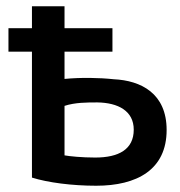

<svg xmlns="http://www.w3.org/2000/svg" viewBox="-20 -574 574 613"><path d="M82 -484V-554H186V-484H339V-409H186V-322C238 -327 297 -326 343 -321C430 -317 512 -276 512 -159C512 -32 417 19 287 19C210 19 133 9 82 -7V-409H7V-484ZM284 -71C359 -71 407 -97 407 -160C407 -220 357 -246 291 -247C257 -247 220 -247 186 -236V-78C202 -75 242 -71 284 -71Z"/></svg>

Font: Repo Medium
Style: Regular
Weight: 500
Designer: Stefan Peev
Foundry: Context Ltd
Version: Version 1.502